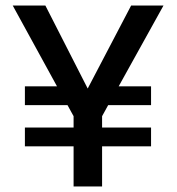

<svg xmlns="http://www.w3.org/2000/svg" viewBox="-20 -674 640 694"><path d="M526 -145H349V0H246V-145H70V-213H246V-254L224 -294H70V-362H186L26 -654H144L297 -354L454 -654H571L409 -362H526V-294H371L349 -254V-213H526Z"/></svg>

Font: Hind Jalandhar Medium
Style: Regular
Weight: 500
Designer: Namrata Goyal
Foundry: Indian Type Foundry
Version: Version 0.702;PS 1.0;hotconv 1.0.81;makeotf.lib2.5.63406